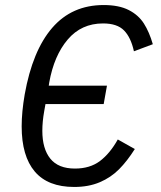

<svg xmlns="http://www.w3.org/2000/svg" viewBox="-20 -742 640 762"><path d="M66 -240.5Q66 -297.5 78 -367Q109 -541 187.2 -631.5Q265.5 -722 391.5 -722Q452 -722 490.8 -702.2Q529.5 -682.5 551 -648.8Q572.5 -615 586.5 -566.5L511.5 -538.5Q499.5 -593.5 472.2 -621.2Q445 -649 389 -649Q303 -649 248.8 -585.2Q194.5 -521.5 175.5 -415L173.5 -402H404.5L391.5 -329H160.5L155.5 -301Q148 -259 148 -223Q148 -151.5 179.8 -112.2Q211.5 -73 277.5 -73Q337 -73 376.8 -103Q416.5 -133 447.5 -188.5L515 -150.5Q485 -103 452.5 -70.2Q420 -37.5 376 -18.8Q332 0 274.5 0Q170 0 118 -61.2Q66 -122.5 66 -240.5Z"/></svg>

Font: JuliaMono
Style: Italic
Weight: 400
Italic angle: -9°
Monospace: yes
Designer: cormullion
Foundry: corm
Version: Version 0.057; ttfautohint (v1.8.4)